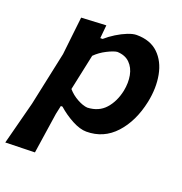

<svg xmlns="http://www.w3.org/2000/svg" viewBox="-162 -623 883 930"><g transform="rotate(20 280.0 -157.5)"><path d="M-34.5 196Q-20.5 142 -6.8 89.5Q7 37 23 -25L82 -302Q87.5 -350 92.8 -398.8Q98 -447.5 104 -498L231.5 -504.5L225 -436.5H237Q259 -456 286.5 -473Q314 -490 340.5 -500.5Q367 -511 386 -511Q456.5 -511 497.8 -471.2Q539 -431.5 551.2 -366.5Q563.5 -301.5 548 -226Q525.5 -119 465.2 -53.2Q405 12.5 316 12.5Q283.5 12.5 242.5 -9.2Q201.5 -31 166.5 -62H158L148.5 -18Q140 39 132.5 88.5Q125 138 117 192ZM281 -98.5Q339 -101 373 -139Q407 -177 419.5 -236Q428 -279 421 -316.2Q414 -353.5 390.2 -377Q366.5 -400.5 325.5 -402Q307.5 -400 274.8 -383.5Q242 -367 217.5 -342.5L178 -157Q199 -132.5 228.8 -116.2Q258.5 -100 281 -98.5Z"/></g></svg>

Font: Commissioner Loud SemiBold
Style: Italic
Weight: 600
Italic angle: -12°
Designer: Kostas Bartsokas
Foundry: Kostas Bartsokas
Version: Version 1.000; ttfautohint (v1.8.3)